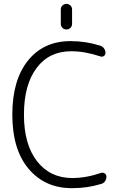

<svg xmlns="http://www.w3.org/2000/svg" viewBox="-20 -974 643 982"><path d="M291 -851.6V-925.8Q291 -937.5 299.3 -945.8Q307.6 -954.1 319.8 -954.1Q332 -954.1 340.3 -945.8Q348.6 -937.5 348.6 -925.8V-851.6Q348.6 -839.8 340.3 -831.5Q332 -823.2 319.8 -823.2Q307.6 -823.2 299.3 -831.5Q291 -839.8 291 -851.6ZM497.1 -89.8Q506.8 -92.8 515.6 -86.9Q524.4 -81.1 524.4 -70.3Q524.4 -57.6 517.1 -46.9Q509.8 -36.1 497.1 -33.2Q426.8 -11.7 352.5 -11.7Q349.6 -11.7 346.7 -11.7Q210 -11.7 126.5 -110.4Q43 -209 43 -387.7Q43 -564.5 123 -664.1Q203.1 -763.7 340.8 -763.7Q419.9 -763.7 493.2 -740.2Q504.9 -736.3 512.2 -726.1Q519.5 -715.8 519.5 -703.1Q519.5 -693.4 511.2 -687.5Q502.9 -681.6 493.2 -685.5Q414.1 -711.9 343.8 -711.9Q231.4 -711.9 167 -626Q102.5 -540 102.5 -387.7Q102.5 -235.4 169.4 -149.4Q236.3 -63.5 349.6 -63.5Q420.9 -63.5 497.1 -89.8Z"/></svg>

Font: irohamaru Light
Style: Regular
Weight: 200
Designer: [Source Han Sans]
Ryoko NISHIZUKA  (kana & ideographs); Paul D. Hunt (Latin, Greek & Cyrillic); Wenlong ZHANG  (bopomofo
Version: Version 1.01